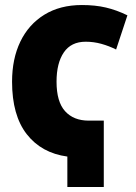

<svg xmlns="http://www.w3.org/2000/svg" viewBox="-20 -744 540 764"><path d="M248 -121Q145 -135 86.5 -210Q28 -285 28 -419Q28 -510 61 -578.5Q94 -647 156.5 -685.5Q219 -724 306 -724Q359 -724 401.5 -714Q444 -704 487 -683L442 -547Q414 -561 383.5 -569.5Q353 -578 321 -578Q263 -578 234 -535.5Q205 -493 205 -419Q205 -339 239 -301.5Q273 -264 333 -264H393V0H248Z"/></svg>

Font: Noto Sans Mono ExtraCondensed Black
Style: Regular
Weight: 900
Width: 2
Designer: Monotype Design Team
Foundry: Monotype Imaging Inc.
Version: Version 2.014